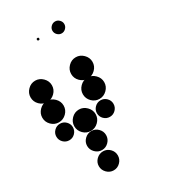

<svg xmlns="http://www.w3.org/2000/svg" viewBox="-268 -918 1199 1366"><g transform="rotate(-30 331.5 -234.5)"><path d="M195 195.4Q218.3 172.5 250 172.5Q281.7 172.5 304.6 195.4Q327.5 218.3 327.5 250Q327.5 281.7 304.6 305Q281.7 328.3 250 328.3Q218.3 328.3 195 305Q171.7 281.7 171.7 250Q171.7 218.3 195 195.4ZM195 28.8Q218.3 5.8 250 5.8Q281.7 5.8 304.6 28.8Q327.5 51.7 327.5 83.3Q327.5 115 304.6 138.3Q281.7 161.7 250 161.7Q218.3 161.7 195 138.3Q171.7 115 171.7 83.3Q171.7 51.7 195 28.8ZM416.7 -150.8Q444.2 -150.8 464.2 -130.8Q484.2 -110.8 484.2 -83.3Q484.2 -55 464.2 -35Q444.2 -15 416.7 -15Q388.3 -15 368.3 -35Q348.3 -55 348.3 -83.3Q348.3 -110.8 368.3 -130.8Q388.3 -150.8 416.7 -150.8ZM250 -170.8Q285 -170.8 311.2 -144.6Q337.5 -118.3 337.5 -83.3Q337.5 -47.5 311.2 -21.7Q285 4.2 250 4.2Q214.2 4.2 188.3 -21.7Q162.5 -47.5 162.5 -83.3Q162.5 -118.3 188.3 -144.6Q214.2 -170.8 250 -170.8ZM83.3 -150.8Q110.8 -150.8 130.8 -130.8Q150.8 -110.8 150.8 -83.3Q150.8 -55 130.8 -35Q110.8 -15 83.3 -15Q55 -15 35 -35Q15 -55 15 -83.3Q15 -110.8 35 -130.8Q55 -150.8 83.3 -150.8ZM416.7 -337.5Q451.7 -337.5 477.9 -311.2Q504.2 -285 504.2 -250Q504.2 -214.2 477.9 -188.3Q451.7 -162.5 416.7 -162.5Q380.8 -162.5 355 -188.3Q329.2 -214.2 329.2 -250Q329.2 -285 355 -311.2Q380.8 -337.5 416.7 -337.5ZM83.3 -337.5Q118.3 -337.5 144.6 -311.2Q170.8 -285 170.8 -250Q170.8 -214.2 144.6 -188.3Q118.3 -162.5 83.3 -162.5Q47.5 -162.5 21.7 -188.3Q-4.2 -214.2 -4.2 -250Q-4.2 -285 21.7 -311.2Q47.5 -337.5 83.3 -337.5ZM416.7 -504.2Q451.7 -504.2 477.9 -477.9Q504.2 -451.7 504.2 -416.7Q504.2 -380.8 477.9 -355Q451.7 -329.2 416.7 -329.2Q380.8 -329.2 355 -355Q329.2 -380.8 329.2 -416.7Q329.2 -451.7 355 -477.9Q380.8 -504.2 416.7 -504.2ZM83.3 -504.2Q118.3 -504.2 144.6 -477.9Q170.8 -451.7 170.8 -416.7Q170.8 -380.8 144.6 -355Q118.3 -329.2 83.3 -329.2Q47.5 -329.2 21.7 -355Q-4.2 -380.8 -4.2 -416.7Q-4.2 -451.7 21.7 -477.9Q47.5 -504.2 83.3 -504.2ZM416.7 -798.3Q435.8 -798.3 450.4 -783.8Q465 -769.2 465 -750Q465 -730 450.4 -715.4Q435.8 -700.8 416.7 -700.8Q396.7 -700.8 382.1 -715.4Q367.5 -730 367.5 -750Q367.5 -769.2 382.1 -783.8Q396.7 -798.3 416.7 -798.3ZM250 -759.2Q259.2 -759.2 259.2 -750Q259.2 -740 250 -740Q240 -740 240 -750Q240 -759.2 250 -759.2Z"/></g></svg>

Font: 0xA000-Dots-Mono
Style: Dots-Mono
Weight: 400
Version: Version 0.1